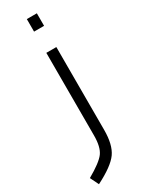

<svg xmlns="http://www.w3.org/2000/svg" viewBox="-272 -735 755 995"><g transform="rotate(-30 105.5 -238.0)"><path d="M98 -6V-500H158V-5Q158 84 125.5 130Q93 176 -6 226L-31 175Q50 129 74 96Q98 63 98 -6ZM98 -627V-702H158V-627Z"/></g></svg>

Font: TitilliumText22L Lt
Style: Thin
Weight: 300
Designer: Campivisivi
Foundry: Campivisivi
Version: 1.000